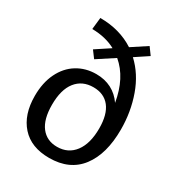

<svg xmlns="http://www.w3.org/2000/svg" viewBox="-186 -902 956 1033"><g transform="rotate(30 292.0 -386.0)"><path d="M393 -685Q462 -621 497 -523Q532 -425 532 -315Q532 -163 466 -76.5Q400 10 273 10Q161 10 100.5 -57.5Q40 -125 40 -241Q40 -323 69.5 -383.5Q99 -444 151 -476Q203 -508 269 -508Q322 -508 363.5 -486.5Q405 -465 433 -424Q409 -566 322 -639L218 -571L186 -614L274 -672Q212 -706 128 -707L136 -780Q257 -780 348 -721L441 -782L473 -738ZM428 -262Q428 -349 392.5 -394Q357 -439 291 -439Q222 -439 183 -389.5Q144 -340 144 -246Q144 -156 180 -109.5Q216 -63 280 -63Q349 -63 388.5 -115.5Q428 -168 428 -262Z"/></g></svg>

Font: Bitter Pro Medium
Style: Regular
Weight: 500
Designer: Sol Matas, and Bitter project Authors
Foundry: Sol Matas
Version: Version 1.010